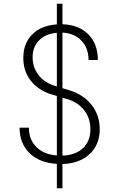

<svg xmlns="http://www.w3.org/2000/svg" viewBox="-20 -870 640 1030"><path d="M315 10V140H285V9Q193 4 139 -48Q85 -100 85 -185H135Q135 -121 175.5 -81Q216 -41 285 -36V-355L258 -363Q186 -385 145.5 -436.5Q105 -488 105 -559Q105 -638 153.5 -686Q202 -734 285 -739V-850H315V-740Q403 -737 454 -685.5Q505 -634 505 -548H455Q455 -612 417 -652Q379 -692 315 -695V-397L354 -385Q429 -362 472 -306.5Q515 -251 515 -177Q515 -94 461 -43.5Q407 7 315 10ZM270 -411 285 -406V-694Q225 -689 190 -654Q155 -619 155 -563Q155 -509 186 -468.5Q217 -428 270 -411ZM315 -35Q386 -38 425.5 -75.5Q465 -113 465 -177Q465 -235 432 -278Q399 -321 342 -338L315 -346Z"/></svg>

Font: JetBrains Mono Extra Light
Style: Regular
Weight: 200
Monospace: yes
Designer: Philipp Nurullin, Konstantin Bulenkov
Foundry: JetBrains
Version: 2.002